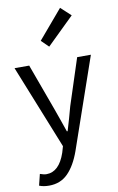

<svg xmlns="http://www.w3.org/2000/svg" viewBox="-115 -932 751 1226"><g transform="rotate(-10 260.5 -319.0)"><path d="M37 223 55 150Q80 159 97 159Q179 159 219 42L231 1L13 -543H108L218 -242Q233 -202 245 -166L272 -88H277L300 -166L321 -242L419 -543H508L304 46Q272 136 223.5 185Q175 234 101 234Q64 234 37 223ZM208 -686 366 -872 431 -812 255 -640Z"/></g></svg>

Font: Merged Yaku Han JP
Style: Regular
Weight: 400
Designer: Ryoko NISHIZUKA 西塚涼子 (kana, bopomofo & ideographs); Paul D. Hunt (Latin, Greek & Cyrillic); Sandoll Communications 산돌커뮤니
Foundry: Adobe
Version: Version 2.004